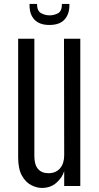

<svg xmlns="http://www.w3.org/2000/svg" viewBox="-20 -925 493 955"><path d="M188 9.8Q162.6 9.8 135.3 -4.2Q107.9 -18.1 89.1 -51.3Q70.3 -84.5 70.3 -142.6V-732.4H150.9V-148.4Q150.9 -105.5 169.2 -84.5Q187.5 -63.5 220.2 -63.5Q258.3 -63.5 278.8 -87.9Q299.3 -112.3 299.3 -152.8L298.3 -732.4H379.4V0H299.3V-73.7Q289.6 -41.5 260.5 -15.9Q231.4 9.8 188 9.8ZM225.6 -800.8Q177.2 -800.8 152.1 -826.7Q127 -852.5 127 -897.9V-905.3H164.1Q164.1 -871.1 183.8 -859.9Q203.6 -848.6 226.6 -848.6Q249 -848.6 268.6 -859.1Q288.1 -869.6 288.1 -905.3H325.2V-898.9Q325.2 -854.5 300.8 -827.6Q276.4 -800.8 225.6 -800.8Z"/></svg>

Font: Antonio ExtraLight
Style: Regular
Weight: 250
Designer: Vernon Adams
Foundry: Vernon Adams
Version: Version 1.002